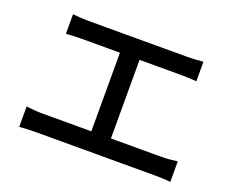

<svg xmlns="http://www.w3.org/2000/svg" viewBox="-106 -858 1213 1003"><g transform="rotate(20 500.0 -356.5)"><path d="M551 -139V-576H778C807 -576 840 -575 868 -572V-681C841 -678 809 -676 778 -676H231C208 -676 169 -678 143 -681V-572C168 -575 209 -576 231 -576H442V-139H173C144 -139 110 -141 80 -146V-32C112 -35 144 -36 173 -36H833C854 -36 893 -35 920 -32V-146C894 -143 865 -139 833 -139Z"/></g></svg>

Font: Noto Sans CJK JP Medium
Style: Regular
Weight: 500
Designer: Ryoko NISHIZUKA (kana & ideographs); Paul D. Hunt (Latin, Greek & Cyrillic); Wenlong ZHANG (bopomofo); Sandoll Communica
Foundry: Adobe Systems Incorporated
Version: Version 1.004;PS 1.004;hotconv 1.0.82;makeotf.lib2.5.63406